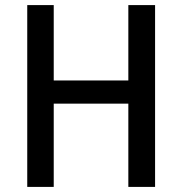

<svg xmlns="http://www.w3.org/2000/svg" viewBox="-20 -734 715 754"><path d="M589 0H484V-327H191V0H87V-714H191V-418H484V-714H589Z"/></svg>

Font: Noto Sans Kannada SemiCondensed Medium
Style: Regular
Weight: 500
Width: 4
Designer: Jelle Bosma - Monotype Design Team
Foundry: Monotype Imaging Inc.
Version: Version 2.005; ttfautohint (v1.8.4.7-5d5b)